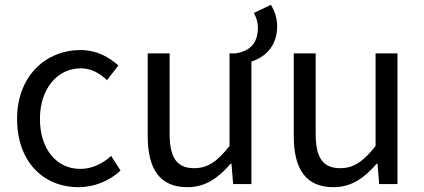

<svg xmlns="http://www.w3.org/2000/svg" viewBox="-20 -765 1763 798"><path d="M306 13C371 13 433 -12 481 -56L442 -117C408 -86 364 -63 314 -63C214 -63 146 -146 146 -271C146 -396 218 -481 316 -481C360 -481 393 -461 425 -432L472 -493C433 -527 384 -557 313 -557C174 -557 51 -452 51 -271C51 -91 162 13 306 13Z M1035 -711C1045 -694 1052 -671 1052 -651C1052 -577 1010 -551 958 -543H934V-158C882 -93 843 -66 787 -66C715 -66 685 -109 685 -210V-543H594V-199C594 -61 645 13 759 13C834 13 888 -26 939 -85H942L949 0H1025V-509C1077 -526 1132 -568 1132 -657C1132 -689 1121 -720 1106 -745Z M1366 13C1441 13 1495 -26 1546 -85H1549L1556 0H1632V-543H1541V-158C1489 -93 1450 -66 1394 -66C1322 -66 1292 -109 1292 -210V-543H1201V-199C1201 -61 1252 13 1366 13Z"/></svg>

Font: Noto Sans CJK JP Regular
Style: Regular
Weight: 400
Designer: Ryoko NISHIZUKA (kana & ideographs); Paul D. Hunt (Latin, Greek & Cyrillic); Wenlong ZHANG (bopomofo); Sandoll Communica
Foundry: Adobe Systems Incorporated
Version: Version 1.001;PS 1.001;hotconv 1.0.78;makeotf.lib2.5.61930